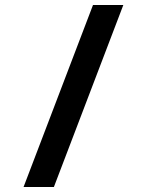

<svg xmlns="http://www.w3.org/2000/svg" viewBox="-20 -740 603 766"><path d="M74 6 351 -720H472L195 6Z"/></svg>

Font: Noto Sans Mono SemiCondensed
Style: Bold
Weight: 700
Width: 4
Designer: Monotype Design Team
Foundry: Monotype Imaging Inc.
Version: Version 2.014